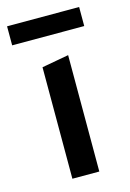

<svg xmlns="http://www.w3.org/2000/svg" viewBox="-95 -632 460 682"><g transform="rotate(-15 134.5 -291.5)"><path d="M85 0V-410L184 -428V0ZM1 -513V-583H266V-513Z"/></g></svg>

Font: Ysabeau Office SemiBold
Style: Regular
Weight: 600
Designer: Christian Thalmann (Catharsis Fonts)
Version: Version 2.001;gftools[0.9.30]; featfreeze: tnum,lnum,ss02